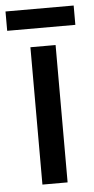

<svg xmlns="http://www.w3.org/2000/svg" viewBox="-67 -813 370 752"><g transform="rotate(-5 118.0 -437.0)"><path d="M252 -781H-16V-705H252ZM168 -93V-633H69V-93Z"/></g></svg>

Font: Noto Sans Kannada UI Condensed Medium
Style: Regular
Weight: 500
Width: 3
Designer: Jelle Bosma - Monotype Design Team
Foundry: Monotype Imaging Inc.
Version: Version 2.005